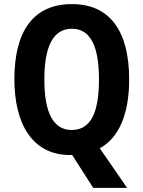

<svg xmlns="http://www.w3.org/2000/svg" viewBox="-20 -745 698 935"><path d="M609 -358C609 -594 515 -725 330 -725C143 -725 50 -594 50 -359C50 -143 137 10 321 10C325 10 327 10 331 9L434 170H599L466 -23C560 -74 609 -191 609 -358ZM196 -358C196 -519 239 -605 330 -605C420 -605 462 -521 462 -358C462 -195 421 -112 329 -112C239 -112 196 -197 196 -358Z"/></svg>

Font: Noto Sans Sinhala Condensed
Style: Bold
Weight: 700
Width: 3
Designer: Jelle Bosma - Monotype Design Team
Foundry: Monotype Imaging Inc.
Version: Version 2.006